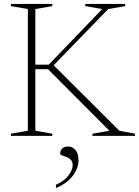

<svg xmlns="http://www.w3.org/2000/svg" viewBox="-20 -690 706 975"><path d="M586 -26 665.5 -11V0H449.5V-11L535.5 -26L224 -338.5H159.5V-26L245.5 -11V0H35.5V-11L121.5 -26V-644L35.5 -659V-670H245.5V-659L159.5 -644V-361.5H227.5L499 -644L413 -659V-670H615.5V-659L529.5 -644L252.5 -358.5ZM264 248Q307.5 229 328.2 200.5Q349 172 349 149Q349 131 339.5 121.2Q330 111.5 317.2 106.8Q304.5 102 295 99Q285.5 96 285.5 91.5Q285.5 75.5 295.5 64.8Q305.5 54 325.5 54Q347.5 54 363 71.5Q378.5 89 378.5 124.5Q378.5 165 349.2 203.2Q320 241.5 264 265Z"/></svg>

Font: Newsreader Text ExtraLight
Style: Regular
Weight: 275
Designer: Hugues Gentile
Foundry: Production Type
Version: Version 1.001